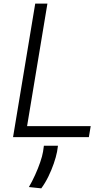

<svg xmlns="http://www.w3.org/2000/svg" viewBox="-20 -747 602 1046"><path d="M51.1 0 171.9 -727.3H238.3L127.5 -59.7H474.1L464.1 0ZM295.8 46.9 290.8 79.9Q285.2 108.7 272.9 144.2Q260.7 179.7 243.3 215.2Q225.9 250.7 204.9 279.1L137.4 272Q155.2 241.8 171.3 206.1Q187.5 170.5 199 136.9Q210.6 103.3 214.5 79.5L219.1 46.9Z"/></svg>

Font: Inter UI Light
Style: Italic
Weight: 300
Italic angle: 9.39999°
Designer: Rasmus Andersson
Foundry: rsms
Version: 3.2;8d6f07862